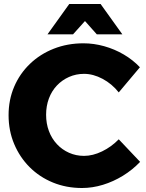

<svg xmlns="http://www.w3.org/2000/svg" viewBox="-20 -929 732 962"><path d="M575 -466Q541 -509 494 -534Q447 -559 401 -559Q361 -559 326 -543.5Q291 -528 265 -500.5Q239 -473 225 -435.5Q211 -398 211 -354Q211 -310 225 -272.5Q239 -235 265 -207Q291 -179 326 -163.5Q361 -148 401 -148Q445 -148 491.5 -170.5Q538 -193 575 -231L682 -118Q644 -78 596 -48.5Q548 -19 495.5 -3Q443 13 391 13Q312 13 245 -14.5Q178 -42 128.5 -91.5Q79 -141 51 -207.5Q23 -274 23 -352Q23 -429 51 -494.5Q79 -560 130 -609Q181 -658 249.5 -685Q318 -712 398 -712Q450 -712 502 -697.5Q554 -683 600 -656Q646 -629 681 -592ZM327 -909H484L593 -757H465L360 -875H452L346 -757H218Z"/></svg>

Font: Alexandria
Style: Bold
Weight: 700
Designer: Mohamed Gaber
Foundry: Kief Type Foundry
Version: Version 5.100